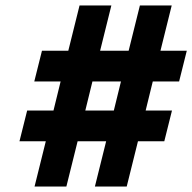

<svg xmlns="http://www.w3.org/2000/svg" viewBox="-20 -680 701 700"><path d="M607 -277C607 -277 511 -277 511 -277C511 -277 537 -383 537 -383C537 -383 633 -383 633 -383C633 -383 661 -495 661 -495C661 -495 565 -495 565 -495C565 -495 606 -660 606 -660C606 -660 490 -660 490 -660C490 -660 449 -495 449 -495C449 -495 345 -495 345 -495C345 -495 386 -660 386 -660C386 -660 270 -660 270 -660C270 -660 229 -495 229 -495C229 -495 133 -495 133 -495C133 -495 105 -383 105 -383C105 -383 201 -383 201 -383C201 -383 175 -277 175 -277C175 -277 79 -277 79 -277C79 -277 51 -165 51 -165C51 -165 147 -165 147 -165C147 -165 106 0 106 0C106 0 222 0 222 0C222 0 263 -165 263 -165C263 -165 367 -165 367 -165C367 -165 326 0 326 0C326 0 442 0 442 0C442 0 483 -165 483 -165C483 -165 579 -165 579 -165C579 -165 607 -277 607 -277ZM291 -277C291 -277 317 -383 317 -383C317 -383 421 -383 421 -383C421 -383 395 -277 395 -277C395 -277 291 -277 291 -277Z"/></svg>

Font: My Font
Style: Bold Italic
Weight: 500
Version: Version 0.001